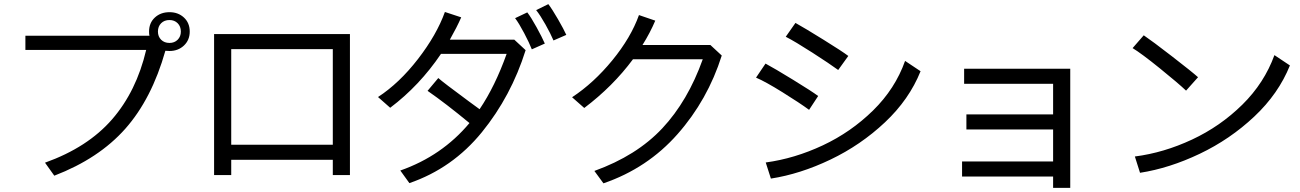

<svg xmlns="http://www.w3.org/2000/svg" viewBox="-20 -863 6298 930"><path d="M688 -621H103V-690H704Q702 -696 702 -710Q702 -752 730 -778Q758 -804 801 -804Q843 -804 871 -778Q899 -752 899 -710Q899 -669 871 -642.5Q843 -616 801 -616Q787 -616 781 -617Q715 -384 587 -239.5Q459 -95 243 -12L198 -75Q405 -149 523 -285Q641 -421 688 -621ZM801 -766Q776 -766 760.5 -750.5Q745 -735 745 -710Q745 -686 760.5 -670.5Q776 -655 801 -655Q825 -655 840.5 -670.5Q856 -686 856 -710Q856 -735 840.5 -750.5Q825 -766 801 -766Z M1592 -89H1100V-15H1017V-698H1675V-15H1592ZM1100 -625V-162H1592V-625Z M2254 -267Q2139 -362 2051 -423L2103 -485Q2125 -465 2251 -372L2303 -334Q2378 -445 2434 -602H2116Q2012 -448 1870 -341L1811 -393Q1914 -460 2004.5 -577Q2095 -694 2135 -805L2214 -779Q2193 -731 2159 -671H2471L2526 -620Q2456 -397 2314 -222.5Q2172 -48 1963 24L1919 -37Q2121 -108 2254 -267ZM2475 -775 2534 -803Q2552 -780 2579 -731Q2606 -682 2619 -652L2556 -624Q2544 -655 2519 -702.5Q2494 -750 2475 -775ZM2577 -814 2636 -843Q2655 -818 2683 -769.5Q2711 -721 2723 -694L2661 -667Q2647 -700 2622 -744.5Q2597 -789 2577 -814Z M3384 -576H3046Q2949 -445 2810 -340L2751 -392Q2856 -461 2946 -571Q3036 -681 3075 -790L3154 -763Q3129 -704 3092 -645H3421L3476 -594Q3408 -379 3262 -213.5Q3116 -48 2903 25L2859 -35Q3064 -109 3188 -241.5Q3312 -374 3384 -576Z M3786 -685 3833 -752Q3878 -727 3969 -670.5Q4060 -614 4089 -592L4040 -524Q3999 -554 3915 -608Q3831 -662 3786 -685ZM3714 2 3689 -76Q3829 -95 3965.5 -159Q4102 -223 4209 -328Q4316 -433 4364 -568L4439 -518Q4384 -381 4266.5 -270.5Q4149 -160 4002.5 -90Q3856 -20 3714 2ZM3642 -487 3688 -555Q3731 -532 3821.5 -476.5Q3912 -421 3943 -398L3899 -331Q3854 -364 3770.5 -416Q3687 -468 3642 -487Z M5081 -8H4640V-81H5081V-236H4661V-309H5081V-457H4650V-530H5164V47H5081Z M5502 -26 5477 -105Q5617 -123 5754 -187Q5891 -251 5997.5 -356Q6104 -461 6153 -596L6228 -546Q6173 -409 6055.5 -298.5Q5938 -188 5791 -118Q5644 -48 5502 -26ZM5466 -630 5520 -692Q5560 -665 5657 -590Q5754 -515 5783 -489L5725 -424Q5687 -460 5598 -532Q5509 -604 5466 -630Z"/></svg>

Font: Kakao Big Sans
Style: Regular
Weight: 400
Designer: Park Young-rak; Lee Sang-min; Kim Jung-jin; Min Bon; Park Min-gyu;
Foundry: Kakao Corporation
Version: Version 2.003